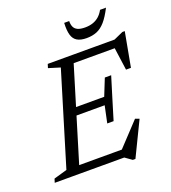

<svg xmlns="http://www.w3.org/2000/svg" viewBox="-177 -989 1015 1137"><g transform="rotate(-20 330.5 -420.0)"><path d="M250 -629.5 177 -652 184.5 -676H345L139.5 0H-17.5L-10 -24L73.5 -48ZM587 -641.5 608 -627.5H280L296 -676H605.5L664.5 -702.5H679.5L639.5 -485.5H608.5ZM463.5 30.5 420.5 0H89.5L105.5 -49H452.5L409.5 -34.5L559 -194L584.5 -185L480 30.5ZM435 -224H395L417.5 -330.5H190.5L205 -378.5H432L474.5 -484.5H514.5L474.5 -354ZM467 -803Q494.5 -803 516.5 -810.5Q538.5 -818 555.5 -833Q572.5 -848 585 -871H622.5Q596.5 -820 571.8 -791.8Q547 -763.5 518.8 -752Q490.5 -740.5 454.5 -740.5Q417 -740.5 395 -753.5Q373 -766.5 364.8 -795Q356.5 -823.5 359 -871H390.5Q390 -849 397 -833.8Q404 -818.5 421 -810.8Q438 -803 467 -803Z"/></g></svg>

Font: Newsreader 16pt 16pt
Style: Italic
Weight: 400
Italic angle: -17°
Version: Version 1.003